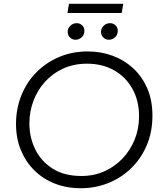

<svg xmlns="http://www.w3.org/2000/svg" viewBox="-20 -986 863 1019"><path d="M409 13Q333 13 270 -12Q207 -37 161.5 -82.5Q116 -128 90.5 -190Q65 -252 65 -328Q65 -409 93 -479Q121 -549 172.5 -601.5Q224 -654 293.5 -683.5Q363 -713 446 -713Q516 -713 578 -690Q640 -667 687.5 -623Q735 -579 762 -516Q789 -453 789 -373Q789 -285 758.5 -214Q728 -143 675 -92Q622 -41 553.5 -14Q485 13 409 13ZM412 -52Q479 -52 534.5 -77Q590 -102 631 -145.5Q672 -189 695 -246Q718 -303 718 -369Q718 -451 683 -514Q648 -577 586 -612.5Q524 -648 442 -648Q372 -648 316 -622.5Q260 -597 219.5 -552.5Q179 -508 157.5 -451Q136 -394 136 -331Q136 -257 167 -193.5Q198 -130 259.5 -91Q321 -52 412 -52ZM558 -775Q540 -775 528 -787.5Q516 -800 516 -818Q516 -835 530 -849Q544 -863 564 -863Q581 -863 593 -851.5Q605 -840 605 -823Q605 -801 590.5 -788Q576 -775 558 -775ZM381 -775Q363 -775 351 -787.5Q339 -800 339 -818Q339 -835 353 -849Q367 -863 387 -863Q404 -863 416 -851.5Q428 -840 428 -823Q428 -801 413.5 -788Q399 -775 381 -775ZM338 -917 346 -966H634L626 -917Z"/></svg>

Font: MuseoModerno Thin Light
Style: Italic
Weight: 300
Italic angle: -9°
Version: Version 1.003